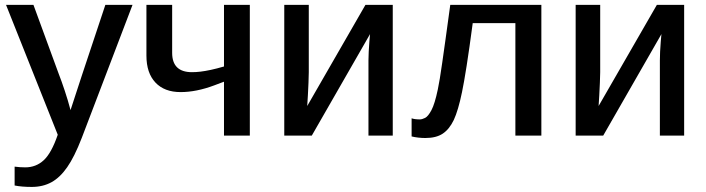

<svg xmlns="http://www.w3.org/2000/svg" viewBox="-20 -548 2854 776"><path d="M108.4 207.5Q67.9 207.5 39.1 201.7V125.5Q60.5 128.4 82 128.4Q125.5 128.4 156.7 99.6Q188 70.8 213.4 -3.4L4.4 -528.3H115.2L216.8 -251Q228.5 -221.2 241.7 -181.4Q254.9 -141.6 265.1 -103Q277.3 -141.1 289.1 -176.5Q300.8 -211.9 312.5 -248L405.8 -528.3H515.6L310.5 9.3Q295.4 48.3 280.5 78.1Q265.6 107.9 251.5 127.9Q222.7 169.4 188 188.5Q153.3 207.5 108.4 207.5Z M989.7 -528.3V0H885.3V-217.8L846.2 -203.1Q773.4 -175.8 710 -175.8Q644.5 -175.8 608.2 -214.4Q571.8 -252.9 571.8 -323.2V-528.3H675.8V-334.5Q675.8 -256.3 755.9 -256.3Q772.5 -256.3 790.8 -258.5Q809.1 -260.7 832 -265.6Q855 -270.5 885.3 -279.3V-528.3Z M1475.6 -410.2 1240.2 0H1128.9V-528.3H1228V-256.3Q1228 -237.8 1226.8 -213.1Q1225.6 -188.5 1224.4 -163.6Q1223.1 -138.7 1221.7 -119.6L1457 -528.3H1567.4V0H1469.2V-304.2Q1469.2 -317.9 1470.2 -338.9Q1471.2 -359.9 1472.9 -380.1Q1474.6 -400.4 1475.6 -410.2Z M1814 -63Q1795.9 -25.4 1769.3 -7.8Q1742.7 9.8 1699.2 9.8Q1685.5 9.8 1670.2 8.1Q1654.8 6.3 1643.6 3.4V-69.8Q1656.2 -65.4 1676.8 -65.4Q1686 -65.4 1698.2 -71.5Q1710.4 -77.6 1723.9 -103Q1737.3 -128.4 1749.5 -186.5Q1753.4 -205.1 1757.6 -230.5Q1761.7 -255.9 1767.3 -294.4Q1772.9 -333 1780.8 -389.9Q1788.6 -446.8 1799.8 -528.3H2168V0H2063V-454.6H1890.6Q1877 -352.1 1866 -282Q1855 -211.9 1847.2 -175.3Q1832 -101.6 1814 -63Z M2653.3 -410.2 2418 0H2306.6V-528.3H2405.8V-256.3Q2405.8 -237.8 2404.5 -213.1Q2403.3 -188.5 2402.1 -163.6Q2400.9 -138.7 2399.4 -119.6L2634.8 -528.3H2745.1V0H2647V-304.2Q2647 -317.9 2647.9 -338.9Q2648.9 -359.9 2650.6 -380.1Q2652.3 -400.4 2653.3 -410.2Z"/></svg>

Font: Arimo Medium
Style: Regular
Weight: 500
Designer: Steve Matteson
Foundry: Monotype Imaging Inc.
Version: Version 1.33